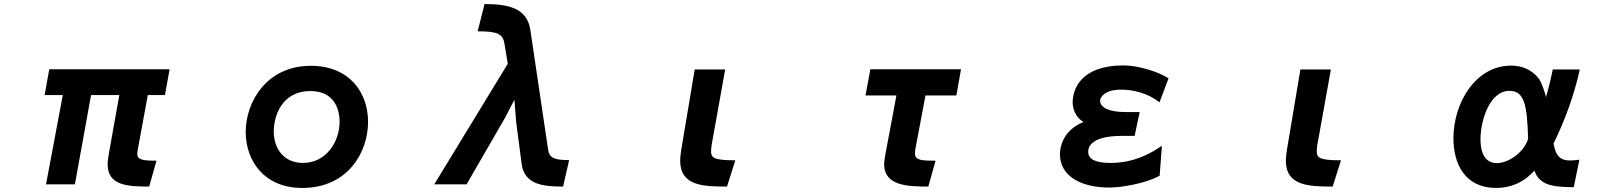

<svg xmlns="http://www.w3.org/2000/svg" viewBox="-20 -861 8040 951"><path d="M719 63 755 -65C681 -65 660 -71 660 -100C660 -107 662 -115 663 -123L712 -390H797L820 -518H224L201 -390H291L208 52H351L431 -390H571L520 -105C518 -91 513 -63 513 -48C513 59 613 63 719 63Z M1477 70C1703 70 1803 -107 1803 -257C1803 -402 1712 -535 1519 -535C1300 -535 1197 -355 1197 -208C1197 -66 1287 70 1477 70ZM1481 -54C1382 -54 1336 -129 1336 -210C1336 -278 1370 -410 1518 -410C1626 -410 1662 -333 1662 -258C1662 -157 1594 -54 1481 -54Z M2769 63 2799 -68C2727 -68 2701 -78 2695 -119L2607 -712C2591 -818 2505 -841 2380 -841L2346 -706C2448 -706 2471 -692 2479 -643L2495 -545L2131 52H2291L2479 -273L2528 -367L2537 -253L2564 -48C2578 56 2676 63 2769 63Z M3581 63 3622 -67C3510 -67 3502 -81 3502 -114C3502 -124 3504 -134 3505 -144L3572 -517H3421L3355 -123C3349 -86 3349 -68 3349 -65C3349 61 3466 63 3581 63Z M4578 63 4614 -65C4544 -65 4512 -67 4512 -101C4512 -108 4513 -115 4514 -123L4564 -388H4717L4740 -518H4291L4267 -388H4420L4367 -105C4364 -90 4359 -58 4359 -45C4362 59 4474 63 4578 63Z M5724 9 5735 -139C5631 -67 5546 -54 5481 -54C5413 -54 5370 -69 5370 -109C5370 -134 5385 -188 5539 -188H5600L5625 -306H5555C5474 -306 5429 -328 5429 -362V-363C5429 -374 5445 -417 5533 -417C5590 -417 5665 -401 5723 -354L5768 -473C5716 -507 5615 -537 5545 -537C5329 -537 5293 -414 5293 -354C5293 -315 5314 -274 5347 -257C5239 -213 5230 -124 5230 -98C5230 11 5333 68 5475 68C5537 68 5660 46 5724 9Z M6581 63 6622 -67C6510 -67 6502 -81 6502 -114C6502 -124 6504 -134 6505 -144L6572 -517H6421L6355 -123C6349 -86 6349 -68 6349 -65C6349 61 6466 63 6581 63Z M7775 66 7803 -70C7786 -68 7771 -66 7758 -66C7713 -66 7686 -83 7675 -150C7732 -267 7777 -390 7805 -517H7671C7665 -484 7646 -407 7637 -379C7635 -400 7613 -456 7604 -469C7569 -516 7518 -536 7465 -536C7288 -536 7179 -351 7179 -176C7179 -52 7234 70 7391 70C7456 70 7524 47 7580 -16C7605 56 7670 66 7775 66ZM7549 -173C7523 -95 7441 -53 7395 -53C7337 -53 7313 -101 7313 -170C7313 -262 7357 -411 7457 -411C7532 -411 7544 -337 7549 -173Z"/></svg>

Font: LINE Seed JP App_OTF Bold
Style: Regular
Weight: 700
Designer: LINE & Fontrix & Fontworks
Version: Version 1.009